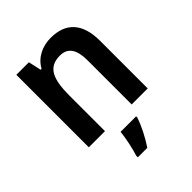

<svg xmlns="http://www.w3.org/2000/svg" viewBox="-216 -674 1017 1017"><g transform="rotate(-45 292.0 -166.0)"><path d="M340 -553C278 -553 220 -526 190 -471H183L167 -543H73V0H194V-266C194 -391 221 -452 308 -452C368 -452 394 -410 394 -330V0H514V-357C514 -491 450 -553 340 -553ZM366 71V61H250C246 103 231 173 219 209V221H290C322 174 351 115 366 71Z"/></g></svg>

Font: Noto Sans Ethiopic SemiCondensed SemiBold
Style: Regular
Weight: 600
Width: 4
Designer: Monotype Design Team
Foundry: Monotype Imaging Inc.
Version: Version 2.102